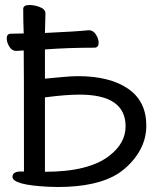

<svg xmlns="http://www.w3.org/2000/svg" viewBox="-20 -731 644 769"><path d="M160 -43Q337 -43 419 -108Q483 -158 483 -225Q483 -352 299 -352Q243 -352 160 -341ZM211 18 174 17Q30 10 30 -23Q30 -41 56 -44H76Q76 -503 75 -529L45 -527Q28 -527 17.5 -544Q7 -561 7 -577Q7 -596 24 -596L75 -597Q73 -643 73 -695Q73 -711 98 -711Q118 -711 140 -702.5Q162 -694 162 -677L160 -599Q290 -605 336 -610Q353 -610 364 -593Q375 -576 375 -560Q375 -540 358 -540Q253 -540 160 -533V-416Q185 -418 225 -422Q265 -426 292 -426Q419 -426 492.5 -376Q566 -326 566 -228Q566 -170 535.5 -120.5Q505 -71 455 -37Q370 18 211 18Z"/></svg>

Font: LXGW WenKai Lite
Style: Bold
Weight: 700
Designer: LXGW / Fontworks Inc.
Foundry: LXGW / Fontworks Inc.
Version: Version 1.330;April 28, 2024